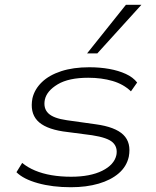

<svg xmlns="http://www.w3.org/2000/svg" viewBox="-20 -777 655 805"><path d="M277 8Q200 8 139 -9Q78 -26 49 -55L73 -94Q96 -75 127 -62Q158 -49 196 -42.5Q234 -36 278 -36Q358 -36 408.5 -61Q459 -86 468 -127Q474 -160 452.5 -180Q431 -200 366 -210L244 -226Q167 -238 136 -272Q105 -306 116 -365Q125 -403 155.5 -432.5Q186 -462 236.5 -478.5Q287 -495 354 -495Q399 -495 438 -488Q477 -481 507.5 -467Q538 -453 555 -431L529 -394Q498 -424 452 -437.5Q406 -451 350 -451Q268 -451 222 -423.5Q176 -396 168 -359Q161 -323 182.5 -302Q204 -281 260 -273L381 -256Q463 -245 497 -212Q531 -179 520 -120Q511 -79 478 -50.5Q445 -22 393.5 -7Q342 8 277 8ZM345 -553 508 -757H573L388 -553Z"/></svg>

Font: Nunito Sans 10pt Expanded ExtraLight
Style: Italic
Weight: 250
Width: 7
Italic angle: -9°
Designer: Vernon Adams
Foundry: Vernon Adams
Version: Version 3.101;gftools[0.9.27]